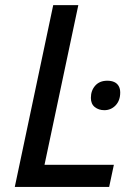

<svg xmlns="http://www.w3.org/2000/svg" viewBox="-20 -734 529 754"><path d="M38.1 0 189 -713.9H287.6L154.8 -86.9H427.2L408.7 0ZM389.6 -301.3Q367.7 -301.3 352.3 -313.5Q336.9 -325.7 336.9 -349.6Q336.9 -378.4 354 -397.7Q371.1 -417 401.4 -417Q417 -417 428.5 -411.9Q439.9 -406.7 446 -396.2Q452.1 -385.7 452.1 -370.6Q452.1 -339.4 434.1 -320.3Q416 -301.3 389.6 -301.3Z"/></svg>

Font: Open Sans Medium
Style: Italic
Weight: 500
Italic angle: -12°
Designer: Monotype Design Team
Foundry: Monotype Imaging Inc.
Version: Version 3.000